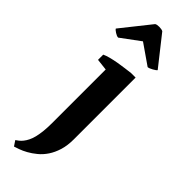

<svg xmlns="http://www.w3.org/2000/svg" viewBox="-304 -737 942 942"><g transform="rotate(45 166.5 -266.5)"><path d="M108.9 -392.1 48.8 -398.9V-435.1Q62 -441.4 82.5 -446.8Q103 -452.1 125.7 -456.1Q148.4 -460 170.7 -462.9Q192.9 -465.8 209.5 -467.8H240.7V-39.1Q240.7 3.9 230.5 37.1Q220.2 70.3 203.6 95.2Q187 120.1 165.5 137.7Q144 155.3 123.3 166.7Q102.5 178.2 85 184.3Q67.4 190.4 58.1 193.4L40 166.5Q46.9 162.1 55.2 155.5Q63.5 148.9 71.5 138.9Q79.6 128.9 86.7 114.7Q93.8 100.6 98.6 81.5Q103.5 61.5 106.2 36.1Q108.9 10.7 108.9 -21.5ZM41.5 -545.9Q32.2 -545.9 18.1 -554.9Q3.9 -564 2 -569.3L123 -721.2Q130.4 -726.1 146.7 -726.1Q163.1 -726.1 172.4 -721.2L291.5 -570.3Q290.5 -567.9 284.7 -563.7Q278.8 -559.6 272 -555.7Q265.1 -551.8 257.8 -548.8Q250.5 -545.9 246.1 -545.9L140.6 -619.1Z"/></g></svg>

Font: PT Astra Serif
Style: Bold
Weight: 700
Designer: A.Korolkova, I. Chaeva
Foundry: ParaType Ltd
Version: Version 1.002